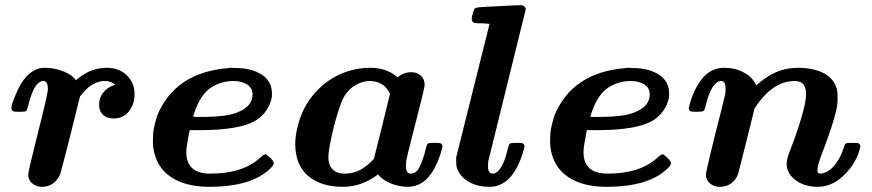

<svg xmlns="http://www.w3.org/2000/svg" viewBox="-20 -714 3371 742"><path d="M89 -39Q89 -52 127 -202Q165 -352 165 -369Q165 -401 148 -401Q142 -401 135 -398Q109 -384 90 -310Q85 -289 81.5 -285.5Q78 -282 60 -282H55Q34 -282 31 -284Q24 -288 24 -296Q24 -311 41 -349Q77 -439 138 -451Q143 -452 154 -452Q190 -452 224.5 -438.5Q259 -425 273 -404L282 -411Q332 -452 393 -452Q440 -452 470 -423Q500 -394 500 -350Q500 -311 478 -283.5Q456 -256 418 -256Q394 -256 378.5 -270Q363 -284 363 -308Q363 -343 389 -367Q402 -379 424 -386Q424 -390 410 -396Q398 -401 385 -401Q363 -401 343 -390Q318 -379 289 -341L252 -192Q214 -42 212 -39Q189 8 142 8Q121 8 105 -5Q89 -18 89 -39Z M700 -126Q700 -43 793 -43Q919 -43 986 -105Q1001 -120 1009 -117Q1038 -95 1038 -83Q1038 -76 1026 -64Q953 8 789 8Q696 8 639 -31Q582 -70 572 -146Q571 -152 571 -169Q571 -188 573 -210Q579 -240 587 -266Q656 -435 864 -451L867 -452Q871 -452 874 -452Q876 -452 882.5 -451.5Q889 -451 892 -451Q952 -451 991.5 -425.5Q1031 -400 1031 -352Q1031 -340 1030 -336Q1018 -281 971 -250Q910 -211 751 -211H713Q713 -208 710 -197Q700 -145 700 -126ZM956 -349Q956 -374 935 -387.5Q914 -401 883 -401Q834 -401 793 -374Q753 -345 731 -278Q727 -264 726 -263Q726 -262 766 -262Q855 -263 893 -278Q956 -301 956 -349Z M1305 8Q1220 8 1170.5 -34.5Q1121 -77 1121 -158Q1121 -191 1131 -227Q1148 -300 1197.5 -355.5Q1247 -411 1316 -436Q1362 -452 1410 -452Q1444 -452 1468.5 -443Q1493 -434 1504 -425Q1515 -416 1516 -416H1517L1523 -420Q1544 -435 1569 -435Q1592 -435 1606.5 -421.5Q1621 -408 1621 -386Q1621 -377 1605.5 -315.5Q1590 -254 1572 -184Q1554 -114 1550 -93Q1549 -87 1549 -72Q1549 -43 1567 -43Q1588 -43 1600 -66Q1612 -89 1622 -125Q1623 -131 1624 -134Q1629 -155 1633 -158.5Q1637 -162 1654 -162H1659Q1680 -162 1683 -160Q1690 -156 1690 -148Q1690 -144 1681 -115Q1645 -7 1576 6Q1564 8 1557 8Q1522 8 1489.5 -5.5Q1457 -19 1441 -40Q1378 8 1305 8ZM1487 -351Q1465 -401 1407 -401Q1395 -401 1378 -396Q1328 -379 1304 -330Q1289 -296 1269 -220Q1249 -136 1249 -106Q1249 -76 1265.5 -59.5Q1282 -43 1311 -43Q1358 -43 1393 -71Q1403 -78 1414.5 -89Q1426 -100 1426 -103Q1426 -106 1457 -228Z M1991 -694Q2009 -694 2012 -679L1867 -91Q1866 -85 1866 -71Q1866 -43 1884 -43Q1903 -43 1921 -75Q1932 -96 1941 -134Q1946 -155 1950 -158.5Q1954 -162 1971 -162H1976Q1997 -162 2000 -160Q2007 -156 2007 -148Q2007 -144 2004 -135Q1984 -62 1947 -24Q1914 8 1873 8Q1823 8 1789 -13Q1755 -34 1745 -68Q1743 -74 1743 -91V-106L1872 -622H1868Q1867 -622 1863 -622.5Q1859 -623 1852.5 -623.5Q1846 -624 1841 -624Q1836 -624 1830 -624Q1824 -624 1820 -624.5Q1816 -625 1815 -625Q1803 -628 1803 -642Q1803 -647 1807 -661.5Q1811 -676 1813 -679Q1817 -684 1828 -685.5Q1839 -687 1904 -690Q1977 -694 1991 -694Z M2235 -126Q2235 -43 2328 -43Q2454 -43 2521 -105Q2536 -120 2544 -117Q2573 -95 2573 -83Q2573 -76 2561 -64Q2488 8 2324 8Q2231 8 2174 -31Q2117 -70 2107 -146Q2106 -152 2106 -169Q2106 -188 2108 -210Q2114 -240 2122 -266Q2191 -435 2399 -451L2402 -452Q2406 -452 2409 -452Q2411 -452 2417.5 -451.5Q2424 -451 2427 -451Q2487 -451 2526.5 -425.5Q2566 -400 2566 -352Q2566 -340 2565 -336Q2553 -281 2506 -250Q2445 -211 2286 -211H2248Q2248 -208 2245 -197Q2235 -145 2235 -126ZM2491 -349Q2491 -374 2470 -387.5Q2449 -401 2418 -401Q2369 -401 2328 -374Q2288 -345 2266 -278Q2262 -264 2261 -263Q2261 -262 2301 -262Q2390 -263 2428 -278Q2491 -301 2491 -349Z M2761 8Q2740 8 2724 -5Q2708 -18 2708 -39Q2708 -47 2726.5 -124Q2745 -201 2764 -274L2782 -347Q2784 -355 2784 -372Q2784 -401 2767 -401Q2731 -401 2707 -306Q2703 -288 2698.5 -285Q2694 -282 2673 -282Q2652 -282 2649 -284Q2642 -288 2642 -296V-298Q2643 -301 2644 -304Q2645 -307 2645 -310Q2668 -391 2711 -428Q2741 -452 2777 -452Q2821 -452 2852 -435Q2886 -419 2903 -384L2911 -391Q2963 -436 3017 -447Q3039 -452 3072 -452Q3194 -447 3215 -367Q3217 -356 3217 -334Q3217 -307 3210 -281Q3197 -226 3159 -127Q3139 -75 3139 -57Q3139 -43 3148 -43Q3175 -43 3200 -69.5Q3225 -96 3239 -138Q3244 -156 3248 -159Q3252 -162 3268 -162H3274Q3295 -162 3298 -160Q3305 -156 3305 -148Q3305 -144 3296 -117Q3276 -67 3233.5 -29.5Q3191 8 3140 8Q3081 8 3045 -26Q3020 -49 3020 -82Q3020 -100 3035 -137Q3071 -231 3086 -292Q3095 -328 3095 -351Q3095 -401 3052 -401Q3005 -401 2964 -371Q2932 -348 2903 -305L2896 -295L2865 -170Q2834 -46 2832 -40Q2811 8 2761 8Z"/></svg>

Font: MathJax_Math
Style: Bold Italic
Weight: 700
Version: Version 1.1